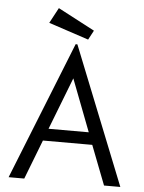

<svg xmlns="http://www.w3.org/2000/svg" viewBox="-55 -836 660 880"><g transform="rotate(5 275.0 -396.0)"><path d="M457 0 387 -181H160L90 0H18L271 -634H279L532 0ZM274 -477 181 -237H366ZM326 -660 142 -721 180 -792 349 -703Z"/></g></svg>

Font: Inconsolata SemiExpanded
Style: Regular
Weight: 400
Width: 6
Monospace: yes
Designer: Raph Levien, Cyreal, Brenton Simpson
Foundry: Raph Levien, Cyreal, Google
Version: Version 3.000; ttfautohint (v1.8.2.53-6de2)